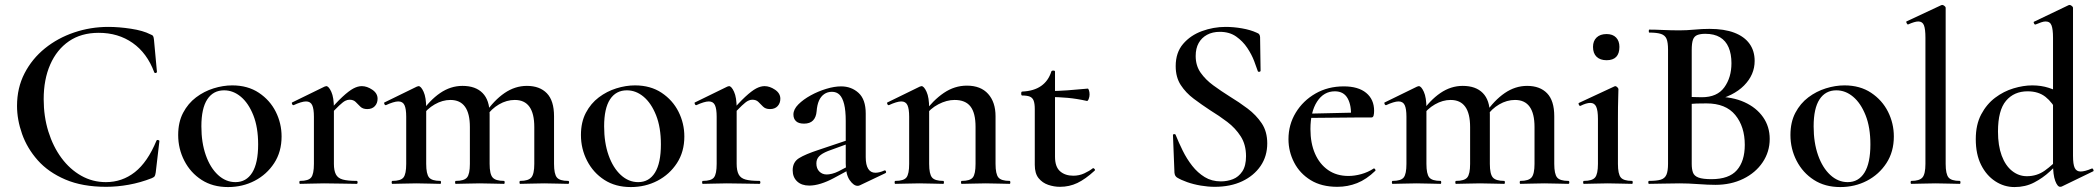

<svg xmlns="http://www.w3.org/2000/svg" viewBox="-20 -745 8504 778"><path d="M419 -636Q462 -636 511 -628.5Q560 -621 589 -606Q598 -603 600.5 -598.5Q603 -594 604 -583L616 -453Q616 -451 611.5 -449.5Q607 -448 605 -452Q576 -530 517.5 -571Q459 -612 380 -612Q309 -612 259.5 -578Q210 -544 183.5 -483.5Q157 -423 157 -343Q157 -273 176 -212Q195 -151 229 -105Q263 -59 309 -33Q355 -7 409 -7Q475 -7 526.5 -47.5Q578 -88 614 -175Q616 -179 621 -177.5Q626 -176 626 -174L611 -46Q609 -34 606.5 -30.5Q604 -27 595 -23Q549 -5 502 3.5Q455 12 410 12Q314 12 245 -17.5Q176 -47 133 -95.5Q90 -144 69.5 -202Q49 -260 49 -316Q49 -389 79.5 -448Q110 -507 162 -549Q214 -591 280.5 -613.5Q347 -636 419 -636Z M904 13Q842 13 797 -16Q752 -45 727 -93.5Q702 -142 702 -198Q702 -250 722 -288Q742 -326 774.5 -350.5Q807 -375 845.5 -387Q884 -399 921 -399Q984 -399 1029 -369Q1074 -339 1097.5 -292Q1121 -245 1121 -192Q1121 -130 1091 -84Q1061 -38 1012 -12.5Q963 13 904 13ZM934 -7Q978 -7 1002 -45.5Q1026 -84 1026 -160Q1026 -229 1006.5 -278Q987 -327 956 -353Q925 -379 888 -379Q844 -379 820 -342.5Q796 -306 796 -233Q796 -167 814 -116Q832 -65 863.5 -36Q895 -7 934 -7Z M1310 -271 1303 -283Q1341 -328 1367.5 -352.5Q1394 -377 1412 -386.5Q1430 -396 1446 -396Q1467 -396 1488.5 -381.5Q1510 -367 1510 -345Q1510 -327 1499 -315Q1488 -303 1468 -303Q1450 -303 1440 -313Q1430 -323 1421 -332Q1412 -341 1396 -341Q1388 -341 1379 -336.5Q1370 -332 1354 -317Q1338 -302 1310 -271ZM1196 0Q1193 0 1193 -6Q1193 -12 1196 -12Q1230 -12 1241 -26Q1252 -40 1252 -81V-272Q1252 -304 1245 -319Q1238 -334 1220 -334Q1211 -334 1198 -330Q1185 -326 1170 -319Q1166 -318 1163.5 -323.5Q1161 -329 1164 -330L1295 -394Q1300 -396 1302 -396Q1312 -396 1322.5 -373Q1333 -350 1333 -306V-81Q1333 -54 1341 -38.5Q1349 -23 1369 -17.5Q1389 -12 1425 -12Q1429 -12 1429 -6Q1429 0 1425 0Q1399 0 1365.5 -1Q1332 -2 1293 -2Q1266 -2 1240.5 -1Q1215 0 1196 0Z M2088 0Q2085 0 2085 -6Q2085 -12 2088 -12Q2121 -12 2133 -26Q2145 -40 2145 -81V-230Q2145 -340 2066 -340Q2033 -340 2002 -322Q1971 -304 1950 -273L1945 -285Q1982 -339 2024.5 -368Q2067 -397 2115 -397Q2167 -397 2196 -367Q2225 -337 2225 -274V-81Q2225 -40 2236.5 -26Q2248 -12 2282 -12Q2286 -12 2286 -6Q2286 0 2282 0Q2263 0 2238 -1Q2213 -2 2185 -2Q2157 -2 2132 -1Q2107 0 2088 0ZM1827 0Q1824 0 1824 -6Q1824 -12 1827 -12Q1861 -12 1872.5 -26Q1884 -40 1884 -81V-230Q1884 -340 1805 -340Q1773 -340 1741.5 -322Q1710 -304 1689 -273L1684 -285Q1721 -339 1763.5 -368Q1806 -397 1854 -397Q1907 -397 1935.5 -368Q1964 -339 1964 -282V-81Q1964 -40 1976 -26Q1988 -12 2022 -12Q2025 -12 2025 -6Q2025 0 2022 0Q2002 0 1977 -1Q1952 -2 1924 -2Q1897 -2 1871.5 -1Q1846 0 1827 0ZM1570 0Q1567 0 1567 -6Q1567 -12 1570 -12Q1604 -12 1615 -26Q1626 -40 1626 -81V-272Q1626 -304 1619 -319Q1612 -334 1594 -334Q1585 -334 1572 -330Q1559 -326 1544 -319Q1540 -318 1537.5 -323.5Q1535 -329 1538 -330L1669 -394Q1674 -396 1676 -396Q1686 -396 1696.5 -373Q1707 -350 1707 -306V-81Q1707 -40 1718.5 -26Q1730 -12 1764 -12Q1767 -12 1767 -6Q1767 0 1764 0Q1745 0 1720 -1Q1695 -2 1667 -2Q1640 -2 1614.5 -1Q1589 0 1570 0Z M2536 13Q2474 13 2429 -16Q2384 -45 2359 -93.5Q2334 -142 2334 -198Q2334 -250 2354 -288Q2374 -326 2406.5 -350.5Q2439 -375 2477.5 -387Q2516 -399 2553 -399Q2616 -399 2661 -369Q2706 -339 2729.5 -292Q2753 -245 2753 -192Q2753 -130 2723 -84Q2693 -38 2644 -12.5Q2595 13 2536 13ZM2566 -7Q2610 -7 2634 -45.5Q2658 -84 2658 -160Q2658 -229 2638.5 -278Q2619 -327 2588 -353Q2557 -379 2520 -379Q2476 -379 2452 -342.5Q2428 -306 2428 -233Q2428 -167 2446 -116Q2464 -65 2495.5 -36Q2527 -7 2566 -7Z M2942 -271 2935 -283Q2973 -328 2999.5 -352.5Q3026 -377 3044 -386.5Q3062 -396 3078 -396Q3099 -396 3120.5 -381.5Q3142 -367 3142 -345Q3142 -327 3131 -315Q3120 -303 3100 -303Q3082 -303 3072 -313Q3062 -323 3053 -332Q3044 -341 3028 -341Q3020 -341 3011 -336.5Q3002 -332 2986 -317Q2970 -302 2942 -271ZM2828 0Q2825 0 2825 -6Q2825 -12 2828 -12Q2862 -12 2873 -26Q2884 -40 2884 -81V-272Q2884 -304 2877 -319Q2870 -334 2852 -334Q2843 -334 2830 -330Q2817 -326 2802 -319Q2798 -318 2795.5 -323.5Q2793 -329 2796 -330L2927 -394Q2932 -396 2934 -396Q2944 -396 2954.5 -373Q2965 -350 2965 -306V-81Q2965 -54 2973 -38.5Q2981 -23 3001 -17.5Q3021 -12 3057 -12Q3061 -12 3061 -6Q3061 0 3057 0Q3031 0 2997.5 -1Q2964 -2 2925 -2Q2898 -2 2872.5 -1Q2847 0 2828 0Z M3464 6Q3460 8 3455 8Q3439 8 3423 -15Q3407 -38 3407 -82V-255Q3407 -297 3400.5 -323Q3394 -349 3382 -361Q3370 -373 3351 -373Q3333 -373 3319.5 -363.5Q3306 -354 3298.5 -337Q3291 -320 3289 -294Q3287 -270 3274.5 -257Q3262 -244 3238 -244Q3216 -244 3205.5 -254Q3195 -264 3195 -281Q3195 -302 3215 -322Q3235 -342 3265 -358.5Q3295 -375 3328 -385Q3361 -395 3388 -395Q3430 -395 3459 -368.5Q3488 -342 3488 -285V-108Q3488 -77 3498 -61Q3508 -45 3527 -45Q3543 -45 3563 -54Q3568 -56 3570 -50.5Q3572 -45 3567 -43ZM3259 7Q3228 7 3210 -10Q3192 -27 3192 -55Q3192 -88 3217.5 -104Q3243 -120 3298 -138L3417 -178L3420 -164L3335 -133Q3310 -123 3299 -111.5Q3288 -100 3288 -83Q3288 -62 3300 -50Q3312 -38 3330 -38Q3339 -38 3351.5 -41Q3364 -44 3378 -51L3443 -85L3445 -70L3358 -23Q3332 -9 3306.5 -1Q3281 7 3259 7Z M3877 0Q3874 0 3874 -6Q3874 -12 3877 -12Q3911 -12 3922 -26Q3933 -40 3933 -81V-231Q3933 -287 3912.5 -313.5Q3892 -340 3848 -340Q3816 -340 3782.5 -322.5Q3749 -305 3727 -274L3722 -286Q3761 -339 3804.5 -368.5Q3848 -398 3898 -398Q3954 -398 3984 -364.5Q4014 -331 4014 -274V-81Q4014 -40 4025.5 -26Q4037 -12 4071 -12Q4074 -12 4074 -6Q4074 0 4071 0Q4052 0 4027 -1Q4002 -2 3974 -2Q3947 -2 3921.5 -1Q3896 0 3877 0ZM3608 0Q3605 0 3605 -6Q3605 -12 3608 -12Q3642 -12 3653 -26Q3664 -40 3664 -81V-272Q3664 -304 3657 -319Q3650 -334 3632 -334Q3623 -334 3610 -330Q3597 -326 3582 -319Q3578 -318 3575.5 -323.5Q3573 -329 3576 -330L3707 -394Q3712 -396 3714 -396Q3724 -396 3734.5 -373Q3745 -350 3745 -306V-81Q3745 -40 3756.5 -26Q3768 -12 3802 -12Q3805 -12 3805 -6Q3805 0 3802 0Q3783 0 3758 -1Q3733 -2 3705 -2Q3678 -2 3652.5 -1Q3627 0 3608 0Z M4275 12Q4251 12 4227.5 4Q4204 -4 4188.5 -23Q4173 -42 4173 -77V-303Q4173 -325 4168.5 -337Q4164 -349 4153 -353.5Q4142 -358 4122 -358Q4118 -358 4118 -366Q4118 -374 4122 -374Q4169 -376 4198.5 -396.5Q4228 -417 4240 -455Q4241 -459 4248 -459Q4255 -459 4255 -455V-110Q4255 -69 4275.5 -51Q4296 -33 4329 -33Q4353 -33 4373.5 -42.5Q4394 -52 4408 -63Q4411 -65 4415 -60.5Q4419 -56 4415 -53Q4378 -19 4345.5 -3.5Q4313 12 4275 12ZM4384 -336Q4344 -345 4306.5 -348.5Q4269 -352 4226 -352V-376Q4267 -376 4305.5 -379Q4344 -382 4388 -386Q4390 -386 4392.5 -379Q4395 -372 4395 -362Q4395 -353 4391.5 -344Q4388 -335 4384 -336Z M4825 -518Q4825 -479 4845 -450.5Q4865 -422 4896.5 -399Q4928 -376 4963 -354Q5001 -331 5035.5 -305Q5070 -279 5092.5 -245.5Q5115 -212 5115 -164Q5115 -112 5088 -72.5Q5061 -33 5013.5 -10.5Q4966 12 4902 12Q4875 12 4845.5 7Q4816 2 4790.5 -7Q4765 -16 4749 -26Q4745 -29 4742.5 -33Q4740 -37 4739 -45L4733 -196Q4732 -201 4737.5 -201.5Q4743 -202 4744 -198Q4756 -168 4772.5 -134.5Q4789 -101 4811 -73Q4833 -45 4861.5 -27.5Q4890 -10 4927 -10Q4953 -10 4976 -19Q4999 -28 5014 -50.5Q5029 -73 5029 -112Q5029 -159 5007.5 -192.5Q4986 -226 4953 -251Q4920 -276 4884 -298Q4849 -321 4817 -345Q4785 -369 4764.5 -400.5Q4744 -432 4744 -477Q4744 -532 4774 -567Q4804 -602 4850.5 -619Q4897 -636 4946 -636Q4979 -636 5013 -630Q5047 -624 5071 -613Q5080 -610 5083 -605Q5086 -600 5086 -594L5088 -459Q5088 -455 5083.5 -454Q5079 -453 5077 -456Q5072 -471 5062 -497.5Q5052 -524 5034 -551Q5016 -578 4989 -597Q4962 -616 4923 -616Q4893 -616 4871 -604Q4849 -592 4837 -570.5Q4825 -549 4825 -518Z M5399 12Q5335 12 5291 -15Q5247 -42 5224 -86.5Q5201 -131 5201 -181Q5201 -240 5230.5 -288.5Q5260 -337 5310.5 -366Q5361 -395 5425 -395Q5484 -395 5516 -368.5Q5548 -342 5548 -296Q5548 -285 5546 -277Q5544 -269 5537 -269H5454Q5457 -317 5441 -346Q5425 -375 5389 -375Q5344 -375 5317 -333.5Q5290 -292 5290 -222Q5290 -165 5308.5 -122.5Q5327 -80 5361.5 -56Q5396 -32 5444 -32Q5469 -32 5496 -39.5Q5523 -47 5546 -62Q5548 -64 5551.5 -60Q5555 -56 5553 -53Q5517 -18 5479 -3Q5441 12 5399 12ZM5261 -267 5260 -284 5482 -289V-269Z M6141 0Q6138 0 6138 -6Q6138 -12 6141 -12Q6174 -12 6186 -26Q6198 -40 6198 -81V-230Q6198 -340 6119 -340Q6086 -340 6055 -322Q6024 -304 6003 -273L5998 -285Q6035 -339 6077.5 -368Q6120 -397 6168 -397Q6220 -397 6249 -367Q6278 -337 6278 -274V-81Q6278 -40 6289.5 -26Q6301 -12 6335 -12Q6339 -12 6339 -6Q6339 0 6335 0Q6316 0 6291 -1Q6266 -2 6238 -2Q6210 -2 6185 -1Q6160 0 6141 0ZM5880 0Q5877 0 5877 -6Q5877 -12 5880 -12Q5914 -12 5925.5 -26Q5937 -40 5937 -81V-230Q5937 -340 5858 -340Q5826 -340 5794.5 -322Q5763 -304 5742 -273L5737 -285Q5774 -339 5816.5 -368Q5859 -397 5907 -397Q5960 -397 5988.5 -368Q6017 -339 6017 -282V-81Q6017 -40 6029 -26Q6041 -12 6075 -12Q6078 -12 6078 -6Q6078 0 6075 0Q6055 0 6030 -1Q6005 -2 5977 -2Q5950 -2 5924.5 -1Q5899 0 5880 0ZM5623 0Q5620 0 5620 -6Q5620 -12 5623 -12Q5657 -12 5668 -26Q5679 -40 5679 -81V-272Q5679 -304 5672 -319Q5665 -334 5647 -334Q5638 -334 5625 -330Q5612 -326 5597 -319Q5593 -318 5590.5 -323.5Q5588 -329 5591 -330L5722 -394Q5727 -396 5729 -396Q5739 -396 5749.5 -373Q5760 -350 5760 -306V-81Q5760 -40 5771.5 -26Q5783 -12 5817 -12Q5820 -12 5820 -6Q5820 0 5817 0Q5798 0 5773 -1Q5748 -2 5720 -2Q5693 -2 5667.5 -1Q5642 0 5623 0Z M6398 0Q6395 0 6395 -6Q6395 -12 6398 -12Q6432 -12 6443.5 -26Q6455 -40 6455 -81V-263Q6455 -297 6448 -312.5Q6441 -328 6424 -328Q6416 -328 6406 -325Q6396 -322 6384 -316Q6380 -315 6377.5 -321Q6375 -327 6378 -328L6522 -395Q6524 -396 6525 -396Q6529 -396 6533.5 -391.5Q6538 -387 6538 -384Q6538 -373 6537 -344Q6536 -315 6536 -264V-81Q6536 -40 6547.5 -26Q6559 -12 6593 -12Q6596 -12 6596 -6Q6596 0 6593 0Q6573 0 6548 -1Q6523 -2 6495 -2Q6468 -2 6442.5 -1Q6417 0 6398 0ZM6490 -501Q6464 -501 6449.5 -515Q6435 -529 6435 -555Q6435 -579 6449.5 -593Q6464 -607 6490 -607Q6515 -607 6528.5 -593Q6542 -579 6542 -555Q6542 -501 6490 -501Z M6924 -337 6935 -353Q7000 -353 7048.5 -331Q7097 -309 7124 -270.5Q7151 -232 7151 -182Q7151 -130 7122.5 -87.5Q7094 -45 7044 -20.5Q6994 4 6931 4Q6902 4 6861 1Q6820 -2 6786 -2Q6751 -2 6719 -1Q6687 0 6662 0Q6659 0 6659 -6Q6659 -12 6662 -12Q6693 -12 6709.5 -17Q6726 -22 6732.5 -37Q6739 -52 6739 -81V-544Q6739 -573 6733 -587.5Q6727 -602 6710.5 -607.5Q6694 -613 6663 -613Q6661 -613 6661 -619Q6661 -625 6663 -625Q6688 -625 6719.5 -623.5Q6751 -622 6786 -622Q6814 -622 6846 -625Q6878 -628 6907 -628Q6967 -628 7007.5 -612.5Q7048 -597 7069 -568Q7090 -539 7090 -498Q7090 -442 7047 -398.5Q7004 -355 6924 -337ZM6890 -608Q6870 -608 6857.5 -603Q6845 -598 6840 -584Q6835 -570 6835 -542V-346L6799 -353Q6832 -352 6853 -351.5Q6874 -351 6876 -351Q6938 -351 6967 -391Q6996 -431 6996 -489Q6996 -526 6984.5 -553Q6973 -580 6949.5 -594Q6926 -608 6890 -608ZM6915 -19Q6986 -19 7018 -55.5Q7050 -92 7050 -158Q7050 -232 7011.5 -279Q6973 -326 6895 -326Q6880 -326 6855 -325.5Q6830 -325 6803 -320L6835 -332V-81Q6835 -60 6840 -46Q6845 -32 6862.5 -25.5Q6880 -19 6915 -19ZM6799 -353Z M7437 13Q7375 13 7330 -16Q7285 -45 7260 -93.5Q7235 -142 7235 -198Q7235 -250 7255 -288Q7275 -326 7307.5 -350.5Q7340 -375 7378.5 -387Q7417 -399 7454 -399Q7517 -399 7562 -369Q7607 -339 7630.5 -292Q7654 -245 7654 -192Q7654 -130 7624 -84Q7594 -38 7545 -12.5Q7496 13 7437 13ZM7467 -7Q7511 -7 7535 -45.5Q7559 -84 7559 -160Q7559 -229 7539.5 -278Q7520 -327 7489 -353Q7458 -379 7421 -379Q7377 -379 7353 -342.5Q7329 -306 7329 -233Q7329 -167 7347 -116Q7365 -65 7396.5 -36Q7428 -7 7467 -7Z M7725 0Q7722 0 7722 -6Q7722 -12 7725 -12Q7758 -12 7770 -26Q7782 -40 7782 -81V-592Q7782 -627 7776 -642.5Q7770 -658 7753 -658Q7739 -658 7712 -646Q7709 -645 7706 -651Q7703 -657 7705 -658L7846 -724Q7848 -725 7850 -725Q7854 -725 7859 -721Q7864 -717 7864 -714V-81Q7864 -40 7875.5 -26Q7887 -12 7921 -12Q7924 -12 7924 -6Q7924 0 7921 0Q7902 0 7876.5 -1Q7851 -2 7823 -2Q7795 -2 7769.5 -1Q7744 0 7725 0Z M8143 13Q8101 13 8065 -10.5Q8029 -34 8007.5 -77Q7986 -120 7986 -181Q7986 -240 8008 -281.5Q8030 -323 8064.5 -349Q8099 -375 8139 -387Q8179 -399 8215 -399Q8251 -399 8282 -389Q8313 -379 8338 -363L8319 -287Q8297 -330 8268.5 -352.5Q8240 -375 8196 -375Q8141 -375 8108.5 -336.5Q8076 -298 8076 -212Q8076 -155 8091 -114.5Q8106 -74 8133 -52.5Q8160 -31 8193 -31Q8234 -31 8266 -54Q8298 -77 8327 -109L8336 -101Q8315 -77 8286.5 -50.5Q8258 -24 8222.5 -5.5Q8187 13 8143 13ZM8380 -714V-114Q8380 -79 8387 -64.5Q8394 -50 8411 -50Q8419 -50 8430.5 -53Q8442 -56 8456 -62Q8459 -64 8462 -58.5Q8465 -53 8462 -51L8334 11Q8331 12 8328 12Q8317 12 8308 -12Q8299 -36 8299 -82V-592Q8299 -626 8293 -642Q8287 -658 8269 -658Q8261 -658 8251 -654.5Q8241 -651 8229 -646Q8225 -644 8222 -650Q8219 -656 8222 -657L8362 -724Q8364 -725 8366 -725Q8370 -725 8375 -721Q8380 -717 8380 -714Z"/></svg>

Font: Cormorant SemiBold
Style: Regular
Weight: 600
Designer: Christian Thalmann (Catharsis Fonts)
Foundry: Catharsis Fonts
Version: Version 4.000